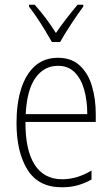

<svg xmlns="http://www.w3.org/2000/svg" viewBox="-20 -784 475 814"><path d="M226 -539Q283 -539 318.5 -506Q354 -473 370 -418.5Q386 -364 386 -300V-267H88Q87 -149 126.5 -86.5Q166 -24 244 -24Q306 -24 368 -61V-23Q340 -7 309.5 1.5Q279 10 242 10Q143 10 96.5 -64.5Q50 -139 50 -263Q50 -345 69.5 -407Q89 -469 128 -504Q167 -539 226 -539ZM226 -505Q167 -505 130.5 -454Q94 -403 89 -300H350Q350 -357 337 -403.5Q324 -450 296.5 -477.5Q269 -505 226 -505ZM200 -606Q187 -629 170 -657Q153 -685 135 -711.5Q117 -738 103 -756V-764H127Q149 -740 173.5 -707.5Q198 -675 217 -644Q239 -676 261 -704.5Q283 -733 309 -764H333V-756Q310 -725 282 -682.5Q254 -640 235 -606Z"/></svg>

Font: Noto Sans Khmer UI Condensed ExtraLight
Style: Regular
Weight: 200
Width: 3
Designer: Danh Hong and the Monotype Design Team
Foundry: Monotype Imaging Inc.
Version: Version 2.002; ttfautohint (v1.8.4.7-5d5b)